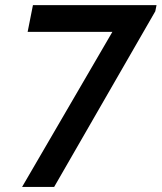

<svg xmlns="http://www.w3.org/2000/svg" viewBox="-20 -740 640 760"><path d="M424.8 -613.8H89.4L110.4 -719.7H599.6L594.7 -695.3L194.3 0H67.4Z"/></svg>

Font: Reddit Sans Chocolate SemiBold
Style: Italic
Weight: 600
Italic angle: -11.25°
Designer: Stephen Hutchings
Version: Version 1.013